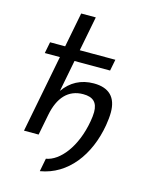

<svg xmlns="http://www.w3.org/2000/svg" viewBox="-140 -846 881 1140"><g transform="rotate(15 301.0 -276.0)"><path d="M218.8 208C385.3 180.7 495.6 33.2 528.3 -157.2C533.2 -185.1 536.1 -215.3 536.1 -238.3C536.1 -329.6 489.3 -378.4 394.5 -378.4C315.9 -378.4 253.9 -344.7 210.9 -283.2L248.5 -477.1H467.3L481 -546.9H262.2L303.7 -759.8H213.9L172.4 -546.9H79.6L65.9 -477.1H158.7L65.9 0H155.8L180.7 -127.4C202.1 -237.8 258.3 -300.3 350.1 -300.3C411.1 -300.3 439.5 -272.9 439.5 -213.9C439.5 -196.8 437 -176.8 433.6 -157.2C404.8 8.8 317.4 113.8 234.4 127.4Z"/></g></svg>

Font: Hack
Style: Oblique
Weight: 400
Italic angle: -12°
Monospace: yes
Designer: Christopher Simpkins
Foundry: Christopher Simpkins
Version: Version 2.010